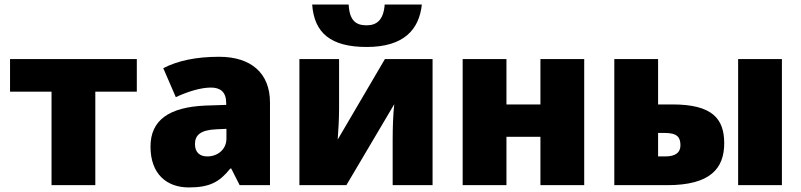

<svg xmlns="http://www.w3.org/2000/svg" viewBox="-20 -812 3514 842"><path d="M580 -410V-553H24V-410H206V0H398V-410Z M941 -563C840 -563 760 -546 696 -513L751 -386C805 -411 861 -428 905 -428C946 -428 972 -409 972 -360V-352L880 -349C724 -342 640 -287 640 -169C640 -48 712 10 808 10C900 10 943 -14 990 -73H994L1031 0H1164V-363C1164 -491 1081 -563 941 -563ZM973 -247V-204C973 -157 935 -126 889 -126C857 -126 835 -143 835 -180C835 -220 860 -242 929 -245Z M1830 -792H1667C1662 -723 1631 -701 1588 -701C1541 -701 1513 -721 1509 -792H1349C1358 -667 1431 -606 1588 -606C1751 -606 1818 -682 1830 -792ZM1467 -553H1293V0H1499L1709 -355C1704 -312 1702 -252 1702 -200V0H1877V-553H1668L1461 -200C1464 -240 1467 -292 1467 -338Z M2201 -553H2009V0H2201V-212H2350V0H2542V-553H2350V-354H2201Z M2674 0H2906C3095 0 3156 -73 3156 -184C3156 -292 3103 -354 2929 -354H2866V-553H2674ZM3217 0H3409V-553H3217ZM2866 -126V-229H2895C2951 -229 2964 -209 2964 -175C2964 -144 2944 -126 2897 -126Z"/></svg>

Font: Noto Sans UI Black
Style: Regular
Weight: 900
Designer: Monotype Design Team
Foundry: Monotype Imaging Inc.
Version: Version 1.901